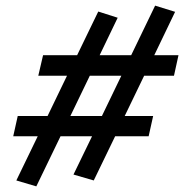

<svg xmlns="http://www.w3.org/2000/svg" viewBox="-20 -600 661 682"><path d="M598 -331H492L423 -188H524L508 -116H389L313 41L241 20L307 -116H195L109 62L38 41L114 -116H27L43 -188H149L218 -331H116L133 -404H254L329 -559L398 -537L334 -404H446L531 -580L602 -558L528 -404H614ZM342 -188 411 -331H299L230 -188Z"/></svg>

Font: EauTestInfant Semibold
Style: Italic
Weight: 600
Italic angle: -12°
Designer: Christian Thalmann (Catharsis Fonts)
Version: Version 0.001;PS 000.001;hotconv 1.0.88;makeotf.lib2.5.64775